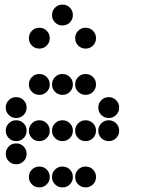

<svg xmlns="http://www.w3.org/2000/svg" viewBox="-20 -815 640 830"><path d="M249 -795Q231 -795 218 -782Q205 -769 205 -751V-749Q205 -731 218 -718Q231 -705 249 -705H251Q269 -705 282 -718Q295 -731 295 -749V-751Q295 -769 282 -782Q269 -795 251 -795ZM149 -695Q131 -695 118 -682Q105 -669 105 -651V-649Q105 -631 118 -618Q131 -605 149 -605H151Q169 -605 182 -618Q195 -631 195 -649V-651Q195 -669 182 -682Q169 -695 151 -695ZM349 -695Q331 -695 318 -682Q305 -669 305 -651V-649Q305 -631 318 -618Q331 -605 349 -605H351Q369 -605 382 -618Q395 -631 395 -649V-651Q395 -669 382 -682Q369 -695 351 -695ZM149 -495Q131 -495 118 -482Q105 -469 105 -451V-449Q105 -431 118 -418Q131 -405 149 -405H151Q169 -405 182 -418Q195 -431 195 -449V-451Q195 -469 182 -482Q169 -495 151 -495ZM249 -495Q231 -495 218 -482Q205 -469 205 -451V-449Q205 -431 218 -418Q231 -405 249 -405H251Q269 -405 282 -418Q295 -431 295 -449V-451Q295 -469 282 -482Q269 -495 251 -495ZM349 -495Q331 -495 318 -482Q305 -469 305 -451V-449Q305 -431 318 -418Q331 -405 349 -405H351Q369 -405 382 -418Q395 -431 395 -449V-451Q395 -469 382 -482Q369 -495 351 -495ZM49 -395Q31 -395 18 -382Q5 -369 5 -351V-349Q5 -331 18 -318Q31 -305 49 -305H51Q69 -305 82 -318Q95 -331 95 -349V-351Q95 -369 82 -382Q69 -395 51 -395ZM449 -395Q431 -395 418 -382Q405 -369 405 -351V-349Q405 -331 418 -318Q431 -305 449 -305H451Q469 -305 482 -318Q495 -331 495 -349V-351Q495 -369 482 -382Q469 -395 451 -395ZM49 -295Q31 -295 18 -282Q5 -269 5 -251V-249Q5 -231 18 -218Q31 -205 49 -205H51Q69 -205 82 -218Q95 -231 95 -249V-251Q95 -269 82 -282Q69 -295 51 -295ZM149 -295Q131 -295 118 -282Q105 -269 105 -251V-249Q105 -231 118 -218Q131 -205 149 -205H151Q169 -205 182 -218Q195 -231 195 -249V-251Q195 -269 182 -282Q169 -295 151 -295ZM249 -295Q231 -295 218 -282Q205 -269 205 -251V-249Q205 -231 218 -218Q231 -205 249 -205H251Q269 -205 282 -218Q295 -231 295 -249V-251Q295 -269 282 -282Q269 -295 251 -295ZM349 -295Q331 -295 318 -282Q305 -269 305 -251V-249Q305 -231 318 -218Q331 -205 349 -205H351Q369 -205 382 -218Q395 -231 395 -249V-251Q395 -269 382 -282Q369 -295 351 -295ZM449 -295Q431 -295 418 -282Q405 -269 405 -251V-249Q405 -231 418 -218Q431 -205 449 -205H451Q469 -205 482 -218Q495 -231 495 -249V-251Q495 -269 482 -282Q469 -295 451 -295ZM49 -195Q31 -195 18 -182Q5 -169 5 -151V-149Q5 -131 18 -118Q31 -105 49 -105H51Q69 -105 82 -118Q95 -131 95 -149V-151Q95 -169 82 -182Q69 -195 51 -195ZM149 -95Q131 -95 118 -82Q105 -69 105 -51V-49Q105 -31 118 -18Q131 -5 149 -5H151Q169 -5 182 -18Q195 -31 195 -49V-51Q195 -69 182 -82Q169 -95 151 -95ZM249 -95Q231 -95 218 -82Q205 -69 205 -51V-49Q205 -31 218 -18Q231 -5 249 -5H251Q269 -5 282 -18Q295 -31 295 -49V-51Q295 -69 282 -82Q269 -95 251 -95ZM349 -95Q331 -95 318 -82Q305 -69 305 -51V-49Q305 -31 318 -18Q331 -5 349 -5H351Q369 -5 382 -18Q395 -31 395 -49V-51Q395 -69 382 -82Q369 -95 351 -95Z"/></svg>

Font: Doto Black Rounded Black
Style: Regular
Weight: 900
Monospace: yes
Version: Version 1.000